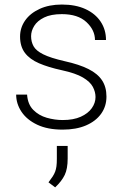

<svg xmlns="http://www.w3.org/2000/svg" viewBox="-20 -558 544 841"><path d="M254.4 9.8Q188.5 9.8 143.1 -11.7Q97.7 -33.2 74.2 -68.4Q50.8 -103.5 50.8 -143.6H98.6Q101.6 -101.1 125.7 -76.7Q149.9 -52.2 184.8 -42.2Q219.7 -32.2 254.4 -32.2Q301.8 -32.2 333.7 -46.6Q365.7 -61 382.1 -84.2Q398.4 -107.4 398.4 -132.8Q398.4 -155.3 386.7 -177.5Q375 -199.7 343.3 -218.5Q311.5 -237.3 250.5 -250.5Q191.9 -263.2 151.1 -280.8Q110.4 -298.3 89.1 -326.4Q67.9 -354.5 67.9 -397.9Q67.9 -436.5 90.1 -468.3Q112.3 -500 153.6 -519Q194.8 -538.1 251 -538.1Q311.5 -538.1 354.7 -518.1Q397.9 -498 421.1 -462.9Q444.3 -427.7 444.3 -382.8H396Q396 -426.3 358.6 -461.2Q321.3 -496.1 251 -496.1Q203.1 -496.1 173.3 -481.4Q143.6 -466.8 129.9 -444.6Q116.2 -422.4 116.2 -399.4Q116.2 -375 127 -355.5Q137.7 -335.9 169.4 -320.1Q201.2 -304.2 263.2 -290Q327.1 -275.9 367.4 -255.6Q407.7 -235.4 427 -206.1Q446.3 -176.8 446.3 -134.8Q446.3 -92.3 422.9 -59.6Q399.4 -26.9 356.4 -8.5Q313.5 9.8 254.4 9.8ZM276.4 136.7Q276.4 181.6 263.4 208.5Q250.5 235.4 221.7 262.7L192.4 240.7Q203.6 226.1 210.7 215.1Q217.8 204.1 221.7 193.6Q225.6 183.1 227.3 170.2Q229 157.2 229 137.7V81.1H276.4Z"/></svg>

Font: Heebo ExtraLight
Style: Regular
Weight: 250
Designer: Oded Ezer
Foundry: Ezer Type House
Version: Version 3.100